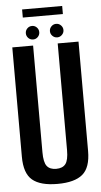

<svg xmlns="http://www.w3.org/2000/svg" viewBox="-58 -890 493 933"><g transform="rotate(-5 188.0 -424.0)"><path d="M184.5 5Q101 5 62 -27.8Q23 -60.5 23 -141.5V-675H124.5V-154.5Q124.5 -105.5 139 -87Q153.5 -68.5 184.5 -68.5Q215.5 -68.5 230 -87Q244.5 -105.5 244.5 -154.5V-675H346V-141.5Q346 -60.5 307 -27.8Q268 5 184.5 5ZM245 -704.5Q231.5 -704.5 221.8 -714.2Q212 -724 212 -737.5Q212 -751 221.8 -760.8Q231.5 -770.5 245 -770.5Q258.5 -770.5 268.2 -760.8Q278 -751 278 -737.5Q278 -724 268.2 -714.2Q258.5 -704.5 245 -704.5ZM127.5 -704.5Q113.5 -704.5 104 -714.2Q94.5 -724 94.5 -737.5Q94.5 -751 104 -760.8Q113.5 -770.5 127.5 -770.5Q141 -770.5 150.5 -760.8Q160 -751 160 -737.5Q160 -724 150.5 -714.2Q141 -704.5 127.5 -704.5ZM86.5 -815V-854.5H282V-815Z"/></g></svg>

Font: Anybody Condensed Medium
Style: Regular
Weight: 500
Width: 3
Designer: Tyler Finck
Foundry: Etcetera Type Company
Version: Version 1.010; ttfautohint (v1.8.3) -l 8 -r 50 -G 200 -x 14 